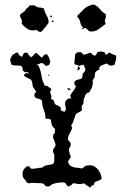

<svg xmlns="http://www.w3.org/2000/svg" viewBox="-20 -858 577 877"><path d="M424 -619 439 -623 457 -620 463 -607Q467 -610 471.5 -612.5Q476 -615 480 -618Q487 -614 493.5 -610.5Q500 -607 508 -606Q509 -604 510 -601Q511 -598 511 -596Q511 -588 508 -579.5Q505 -571 504 -563Q502 -562 497 -560Q492 -558 490 -558Q483 -558 477.5 -561Q472 -564 467 -568Q456 -564 446.5 -560.5Q437 -557 432 -546L436 -542Q430 -539 423.5 -535Q417 -531 414 -525L412 -504L403 -492Q404 -488 404 -480Q404 -468 399 -456.5Q394 -445 386 -435Q374 -435 369 -421.5Q364 -408 361 -399Q362 -397 362 -392Q362 -387 359 -382.5Q356 -378 353 -373Q353 -368 353.5 -364Q354 -360 355 -355Q349 -349 341 -345.5Q333 -342 327 -337Q321 -324 317 -310Q313 -296 305 -284L310 -274Q305 -260 297.5 -247Q290 -234 290 -219Q295 -215 299 -210Q303 -205 303 -198Q303 -190 299 -185Q295 -180 295 -175Q295 -166 298 -157.5Q301 -149 304 -141Q301 -136 297 -131Q293 -126 291 -120Q294 -107 301 -101.5Q308 -96 317 -94Q326 -92 336 -91.5Q346 -91 355 -88L371 -101Q376 -101 381 -102Q386 -103 391 -103Q403 -103 412.5 -97Q422 -91 429 -82Q436 -73 440 -62Q444 -51 444 -41Q437 -35 428.5 -32.5Q420 -30 412 -25Q410 -18 408 -14Q406 -10 398 -10L393 -1Q385 -5 377.5 -10.5Q370 -16 363 -21Q358 -19 354 -18Q350 -17 345 -17Q337 -17 329.5 -19Q322 -21 314 -21L303 -10L293 -9L292 -1L289 -9L285 -11Q283 -16 279.5 -20.5Q276 -25 270 -25Q265 -25 256 -24.5Q247 -24 237.5 -22Q228 -20 220 -17Q212 -14 210 -9Q208 -8 204 -7Q200 -6 198 -6Q189 -6 183.5 -13.5Q178 -21 169 -21Q157 -21 144.5 -22Q132 -23 120 -23L115 -20L101 -25Q99 -32 96 -35Q93 -38 90 -41.5Q87 -45 85 -50Q83 -55 83 -67Q83 -76 91.5 -87.5Q100 -99 110 -99Q115 -99 116.5 -93.5Q118 -88 123 -88L125 -87Q137 -87 148.5 -89.5Q160 -92 172 -92Q182 -101 192.5 -103Q203 -105 210.5 -106Q218 -107 223 -110.5Q228 -114 228 -127V-152Q222 -161 222 -173L234 -193Q234 -201 229.5 -211.5Q225 -222 222 -230L224 -245L231 -251V-270Q220 -278 216.5 -288Q213 -298 213 -311Q206 -314 201 -315.5Q196 -317 188 -315Q188 -337 180 -356.5Q172 -376 172 -398Q168 -403 162 -405Q156 -407 150.5 -408.5Q145 -410 141 -413Q137 -416 137 -424Q137 -433 146 -438L130 -462Q128 -478 126 -485Q124 -492 120 -495Q116 -498 109 -500.5Q102 -503 91 -511L89 -516L100 -525L109 -521L110 -523Q110 -528 104 -528.5Q98 -529 95 -528Q84 -534 83.5 -539.5Q83 -545 82.5 -549.5Q82 -554 76.5 -556.5Q71 -559 50 -559Q42 -559 32 -563Q31 -568 29 -573.5Q27 -579 26 -584Q28 -591 31.5 -597.5Q35 -604 39 -610L46 -611Q48 -616 52.5 -617Q57 -618 62 -618Q64 -609 68 -606Q72 -603 80 -598Q83 -602 85 -606.5Q87 -611 89 -616Q93 -617 97 -617Q101 -617 105 -617Q108 -611 112 -606.5Q116 -602 120 -597Q128 -599 133 -606Q138 -613 146 -617Q153 -611 159 -605Q165 -599 172 -594Q175 -600 180 -605Q185 -610 192 -610L197 -609L198 -602Q203 -600 205 -591.5Q207 -583 210 -578L205 -562L193 -557Q188 -557 184.5 -561Q181 -565 178 -568Q174 -570 172 -570Q164 -570 158.5 -566Q153 -562 145 -562L156 -558Q166 -536 169.5 -512.5Q173 -489 184 -468L198 -464Q202 -460 207 -457.5Q212 -455 215 -450L209 -439Q209 -434 210.5 -431Q212 -428 213 -425.5Q214 -423 214.5 -419Q215 -415 213 -407Q221 -403 223.5 -400.5Q226 -398 227 -395.5Q228 -393 228.5 -389.5Q229 -386 233 -381Q240 -377 246.5 -374.5Q253 -372 258 -366L257 -355L271 -348L277 -349L281 -359Q281 -366 279 -372.5Q277 -379 277 -386Q277 -393 281.5 -398Q286 -403 291 -408H304L301 -422Q307 -434 315 -443Q323 -452 327 -466L320 -471V-485Q328 -493 337.5 -494.5Q347 -496 355 -501L358 -522Q370 -531 370 -543L362 -562H360Q351 -562 343 -557Q338 -559 332.5 -561Q327 -563 321 -564L320 -570Q320 -580 321.5 -589.5Q323 -599 323 -609L331 -618Q336 -619 340.5 -619.5Q345 -620 350 -620Q354 -617 356.5 -613Q359 -609 364 -608Q372 -610 379 -612.5Q386 -615 394 -618Q397 -613 402.5 -609Q408 -605 413 -603Q417 -606 420 -610Q423 -614 424 -619ZM339 -557 346 -544 335 -535 334 -545ZM287 -455Q291 -455 295 -454.5Q299 -454 302 -452V-450L293 -445ZM200 -516V-518L206 -515L202 -510Q202 -511 201 -513Q200 -515 200 -516ZM116 -834Q121 -833 124.5 -833.5Q128 -834 133 -834Q139 -834 144.5 -829Q150 -824 158 -824Q169 -824 181 -819Q184 -802 193 -787.5Q202 -773 202 -754Q195 -743 186.5 -733.5Q178 -724 170 -714Q166 -712 164 -712Q159 -712 154.5 -715.5Q150 -719 146 -722Q138 -719 130 -719Q114 -719 101 -729Q88 -739 79 -750Q80 -754 80 -761Q80 -769 75.5 -775Q71 -781 71 -789Q77 -797 86 -802Q95 -807 99 -817Q104 -821 108.5 -825Q113 -829 116 -834ZM406 -838Q424 -832 435.5 -817.5Q447 -803 463 -793L464 -785Q464 -779 461.5 -773.5Q459 -768 459 -763Q459 -757 463 -749Q448 -738 432.5 -726Q417 -714 397 -714Q386 -714 380.5 -721.5Q375 -729 365 -731L360 -725L352 -727L360 -732Q349 -741 346.5 -756Q344 -771 334 -779L333 -786Q345 -797 351.5 -804.5Q358 -812 364 -817.5Q370 -823 379 -828Q388 -833 406 -838ZM227 -759 215 -757 219 -766ZM213 -778 208 -785 212 -787 219 -785Z"/></svg>

Font: ErikasBuero
Style: Regular
Weight: 400
Designer: Peter Wiegel
Foundry: Peter Wiegel
Version: Version 1.006